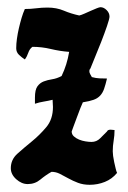

<svg xmlns="http://www.w3.org/2000/svg" viewBox="-20 -509 355 533"><path d="M49 -484Q65 -484 80.5 -486Q96 -488 112 -488Q137 -488 157 -479.5Q177 -471 200 -466Q205 -467 214 -471Q223 -475 232 -479Q241 -483 248.5 -486Q256 -489 259 -489Q268 -489 276 -481Q284 -473 284 -463Q284 -457 277 -436.5Q270 -416 261 -393Q252 -370 243 -348.5Q234 -327 231 -319Q228 -316 228 -312Q228 -307 230.5 -303Q233 -299 235 -295Q246 -292 256 -291.5Q266 -291 277 -291Q273 -274 269 -262.5Q265 -251 258 -243.5Q251 -236 240 -232Q229 -228 210 -225Q208 -221 203 -208.5Q198 -196 193 -182Q188 -168 183.5 -156.5Q179 -145 179 -144Q179 -136 185 -130.5Q191 -125 199.5 -121.5Q208 -118 217.5 -116.5Q227 -115 234 -115Q248 -115 258 -125Q268 -135 277 -144Q279 -149 287 -149L298 -148Q298 -133 295.5 -118.5Q293 -104 293 -89Q293 -84 294 -76Q295 -68 297 -59Q299 -50 301 -41.5Q303 -33 305 -29Q291 -12 271 -4Q251 4 229 4Q211 4 196.5 -1.5Q182 -7 169.5 -14Q157 -21 146 -26.5Q135 -32 123 -32Q107 -23 92 -10.5Q77 2 57 2Q40 2 25 -11.5Q10 -25 10 -42Q10 -66 28.5 -82.5Q47 -99 68.5 -116.5Q90 -134 108.5 -156Q127 -178 127 -212L126 -232Q114 -229 101.5 -227Q89 -225 77 -221V-238Q77 -260 84 -269.5Q91 -279 101.5 -283Q112 -287 125 -289Q138 -291 151 -298Q166 -329 172 -365Q146 -367 121 -373Q96 -379 70 -379Q62 -373 58.5 -362.5Q55 -352 49 -344Q41 -349 33 -356.5Q25 -364 25 -375Q25 -387 27 -401.5Q29 -416 32.5 -431Q36 -446 40 -459.5Q44 -473 49 -484Z"/></svg>

Font: Reclame
Style: Regular
Weight: 400
Designer: Peter Wiegel
Foundry: Peter Wiegel
Version: Version 1.000